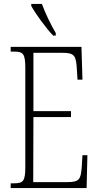

<svg xmlns="http://www.w3.org/2000/svg" viewBox="-20 -951 500 971"><path d="M249 -771H262V-784C239 -822 208 -886 192 -931H138V-921C157 -886 213 -807 249 -771ZM34 0H418L422 -166H397L393 -102C388 -45 382 -30 320 -30H148L149 -359H339V-389H149V-684H294C358 -684 365 -670 369 -596L372 -548H397L392 -714H34V-690H51C98 -690 108 -679 108 -605V-108C108 -35 98 -24 51 -24H34Z"/></svg>

Font: Noto Serif Tamil ExtraCondensed ExtraLight
Style: Regular
Weight: 200
Width: 2
Designer: Indian Type Foundry, Tom Grace, and the Monotype Design Team
Foundry: Monotype Imaging Inc.
Version: Version 2.004